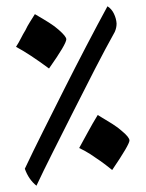

<svg xmlns="http://www.w3.org/2000/svg" viewBox="-20 -535 464 611"><path d="M96 56Q71 36 59 2Q84 -51 116.5 -116Q149 -181 184.5 -251.5Q220 -322 255.5 -390Q291 -458 322 -515Q335 -507 342.5 -491.5Q350 -476 351 -460Q351 -446 345 -433Q316 -381 282 -315Q248 -249 213.5 -180.5Q179 -112 148 -50.5Q117 11 96 56ZM337 6Q316 -11 299 -23Q282 -35 266.5 -45Q251 -55 232 -64Q240 -78 247 -91.5Q254 -105 261 -117Q268 -130 275.5 -143Q283 -156 291 -169Q318 -153 337 -141Q356 -129 368 -118Q392 -98 392 -88Q392 -75 337 6ZM136 -317Q74 -363 31 -386Q40 -400 46.5 -413Q53 -426 61 -439Q67 -452 75 -464.5Q83 -477 91 -490Q117 -475 136 -463Q155 -451 167 -440Q191 -419 191 -410Q191 -395 136 -317Z"/></svg>

Font: Noto Naskh Arabic Medium
Style: Regular
Weight: 500
Designer: Monotype Design Team, David Williams, Mohamad Dakak and Nizar Qandah
Foundry: Monotype Imaging Inc.
Version: Version 2.016